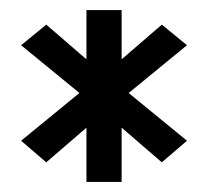

<svg xmlns="http://www.w3.org/2000/svg" viewBox="-20 -694 415 382"><path d="M22 -414 72 -371 152 -440V-332H222V-440L302 -371L352 -414L236 -509L352 -604L302 -645L222 -576V-674H152V-576L72 -645L22 -604L138 -509Z"/></svg>

Font: Charger Pro
Style: BdNar
Weight: 700
Designer: Jasper
Foundry: Cannot Into Space Fonts
Version: Version 1.09